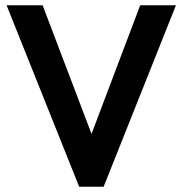

<svg xmlns="http://www.w3.org/2000/svg" viewBox="-20 -710 694 730"><path d="M281 0H374L649 -690H513L328 -201L142 -690H5Z"/></svg>

Font: FREAK Grotesk
Style: Bold
Weight: 700
Designer: La Scuola Open Source
Foundry: La Scuola Open Source
Version: Version 1.000;PS 1.0;hotconv 1.0.72;makeotf.lib2.5.5900